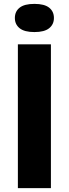

<svg xmlns="http://www.w3.org/2000/svg" viewBox="-20 -968 354 988"><path d="M72 0V-740H242V0ZM157 -803Q105.5 -803 81 -822.8Q56.5 -842.5 56.5 -875.5Q56.5 -909 81 -928.5Q105.5 -948 157 -948Q208.5 -948 233 -928.5Q257.5 -909 257.5 -875.5Q257.5 -842.5 233 -822.8Q208.5 -803 157 -803Z"/></svg>

Font: Encode Sans SC SemiExpanded
Style: Bold
Weight: 700
Width: 6
Designer: Multiple Designers
Foundry: Impallari Type
Version: Version 3.002